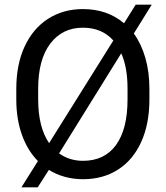

<svg xmlns="http://www.w3.org/2000/svg" viewBox="-20 -760 712 825"><path d="M50 -333V-378Q50 -483 86 -560.5Q122 -638 187 -679.5Q252 -721 336 -721Q441 -721 513 -660L563 -740H632L555 -616Q587 -572 604.5 -511.5Q622 -451 622 -378V-333Q622 -228 587 -150.5Q552 -73 487.5 -31.5Q423 10 337 10Q255 10 190 -30L142 45H72L143 -68Q99 -112 74.5 -180Q50 -248 50 -333ZM191 -145 467 -586Q418 -641 336 -641Q248 -641 196 -572.5Q144 -504 144 -379V-333Q144 -214 191 -145ZM501 -531 234 -101Q278 -69 337 -69Q429 -69 478.5 -137Q528 -205 528 -333V-379Q528 -471 501 -531Z"/></svg>

Font: Freesentation 5 Medium
Style: Regular
Weight: 500
Designer: glyphs from Roboto by Christian Robertson / Hangul glyphs from Noto Sans CJK(Source Han Sans) by Jang Soo-young and Kang
Foundry: PT&
Version: Version 2.001